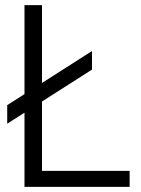

<svg xmlns="http://www.w3.org/2000/svg" viewBox="-20 -725 548 745"><path d="M75 0V-705H143V-42L126 -62H483V0ZM8 -245V-317L337 -527V-455Z"/></svg>

Font: TikTok Sans Light
Style: Regular
Weight: 300
Version: Version 4.000